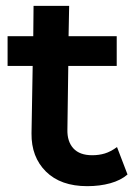

<svg xmlns="http://www.w3.org/2000/svg" viewBox="-20 -629 457 658"><path d="M279 9Q188 9 137.5 -41Q87 -91 88 -172L92 -403H6V-505H94L95 -609H217L215 -505H380V-403H214L211 -185Q210 -144 231.5 -120.5Q253 -97 296 -97Q319 -97 339 -103Q359 -109 381 -125L417 -31Q394 -11 358 -1Q322 9 279 9Z"/></svg>

Font: Livvic SemiBold
Style: Regular
Weight: 600
Designer: Jacques Le Bailly, Baron von Fonthausen
Version: Version 1.001; ttfautohint (v1.8.2)